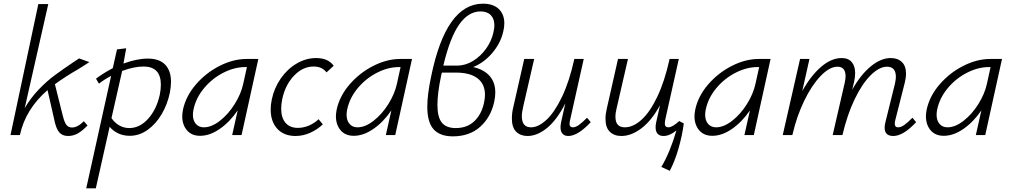

<svg xmlns="http://www.w3.org/2000/svg" viewBox="-20 -733 5489 1042"><path d="M435 -75 455 -52Q427 -23 402.5 -9Q378 5 349 5Q318 5 300.5 -16Q283 -37 273 -90L238 -244Q118 -140 88 0H37L188 -711H242L114 -146Q146 -201 189.5 -246.5Q233 -292 277 -324.5Q321 -357 385 -400L409 -416L465 -396Q446 -383 429.5 -373Q413 -363 402 -356Q334 -317 278 -276L321 -104Q330 -68 341 -54.5Q352 -41 371 -41Q401 -41 435 -75Z M908 -289Q908 -263 902 -231Q889 -167 857.5 -113.5Q826 -60 781 -28Q736 4 684 4Q650 4 622 -9Q594 -22 575 -45L500 289H448L583 -321Q548 -303 517 -279L501 -306Q542 -337 592 -363L615 -465L665 -471L650 -388Q723 -415 782 -415Q845 -415 876.5 -382Q908 -349 908 -289ZM853 -273Q853 -372 759 -372Q708 -372 643 -348L585 -92Q602 -67 627 -52.5Q652 -38 682 -38Q738 -38 783.5 -88Q829 -138 847 -218Q853 -248 853 -273Z M1382 -413 1291 0H1240L1270 -134Q1228 -72 1173.5 -34Q1119 4 1066 4Q1020 4 994.5 -26Q969 -56 969 -103Q969 -114 973 -138Q989 -212 1043.5 -275Q1098 -338 1172 -375.5Q1246 -413 1318 -413ZM1300 -278 1320 -369H1311Q1252 -369 1191.5 -338Q1131 -307 1087 -254Q1043 -201 1030 -138Q1027 -123 1027 -110Q1027 -79 1043 -60.5Q1059 -42 1086 -42Q1128 -42 1173.5 -77.5Q1219 -113 1253.5 -168Q1288 -223 1300 -278Z M1682 -372Q1623 -372 1575.5 -322Q1528 -272 1512 -196Q1506 -168 1506 -143Q1506 -94 1529.5 -66.5Q1553 -39 1596 -39Q1627 -39 1656.5 -51.5Q1686 -64 1709 -86L1732 -58Q1701 -29 1662.5 -12Q1624 5 1584 5Q1521 5 1485 -34Q1449 -73 1449 -139Q1449 -165 1455 -193Q1468 -256 1504 -307.5Q1540 -359 1590.5 -388.5Q1641 -418 1696 -418Q1761 -418 1791 -376L1752 -340Q1728 -372 1682 -372Z M2216 -413 2125 0H2074L2104 -134Q2062 -72 2007.5 -34Q1953 4 1900 4Q1854 4 1828.5 -26Q1803 -56 1803 -103Q1803 -114 1807 -138Q1823 -212 1877.5 -275Q1932 -338 2006 -375.5Q2080 -413 2152 -413ZM2134 -278 2154 -369H2145Q2086 -369 2025.5 -338Q1965 -307 1921 -254Q1877 -201 1864 -138Q1861 -123 1861 -110Q1861 -79 1877 -60.5Q1893 -42 1920 -42Q1962 -42 2007.5 -77.5Q2053 -113 2087.5 -168Q2122 -223 2134 -278Z M2548 -369Q2606 -356 2637 -321Q2668 -286 2668 -231Q2668 -207 2662 -180Q2644 -97 2586 -45Q2528 7 2438 7Q2368 7 2333.5 -31Q2299 -69 2299 -154Q2299 -220 2320 -319Q2401 -713 2601 -713Q2657 -713 2687 -684Q2717 -655 2717 -606Q2717 -585 2711 -561Q2697 -499 2652 -446Q2607 -393 2548 -369ZM2658 -558Q2663 -580 2663 -595Q2663 -631 2643.5 -651Q2624 -671 2588 -671Q2522 -671 2472 -600Q2422 -529 2386 -377H2461Q2506 -377 2547.5 -402.5Q2589 -428 2618.5 -469.5Q2648 -511 2658 -558ZM2612 -218Q2612 -277 2571.5 -308Q2531 -339 2455 -339H2378Q2376 -332 2374 -322Q2354 -228 2354 -163Q2354 -97 2378 -67.5Q2402 -38 2453 -38Q2516 -38 2555 -76Q2594 -114 2607 -176Q2612 -201 2612 -218Z M3186 -70Q3116 5 3064 5Q3044 5 3033 -7Q3022 -19 3022 -42Q3022 -54 3025 -69L3048 -172Q3003 -83 2949.5 -39Q2896 5 2843 5Q2805 5 2781.5 -18Q2758 -41 2758 -90Q2758 -121 2766 -153L2825 -413H2879L2820 -157Q2812 -123 2812 -102Q2812 -42 2862 -42Q2902 -42 2946 -83Q2990 -124 3030 -207.5Q3070 -291 3097 -413H3148L3074 -82Q3071 -70 3071 -61Q3071 -42 3089 -42Q3104 -42 3122 -55Q3140 -68 3166 -94Z M3691 -63Q3683 0 3663 70.5Q3643 141 3615 194L3569 173Q3616 95 3651 -25Q3614 5 3581 5Q3560 5 3549 -7Q3538 -19 3538 -43Q3538 -54 3541 -69L3562 -162Q3516 -78 3461 -36.5Q3406 5 3352 5Q3313 5 3289.5 -18Q3266 -41 3266 -88Q3266 -114 3273 -143L3334 -413H3388L3327 -148Q3320 -121 3320 -99Q3320 -42 3371 -42Q3416 -42 3461.5 -83Q3507 -124 3547 -207.5Q3587 -291 3614 -413H3664L3590 -82Q3588 -68 3588 -63Q3588 -42 3607 -42Q3629 -42 3666 -76Z M4162 -413 4071 0H4020L4050 -134Q4008 -72 3953.5 -34Q3899 4 3846 4Q3800 4 3774.5 -26Q3749 -56 3749 -103Q3749 -114 3753 -138Q3769 -212 3823.5 -275Q3878 -338 3952 -375.5Q4026 -413 4098 -413ZM4080 -278 4100 -369H4091Q4032 -369 3971.5 -338Q3911 -307 3867 -254Q3823 -201 3810 -138Q3807 -123 3807 -110Q3807 -79 3823 -60.5Q3839 -42 3866 -42Q3908 -42 3953.5 -77.5Q3999 -113 4033.5 -168Q4068 -223 4080 -278Z M4952 -70Q4882 5 4828 5Q4781 5 4781 -40Q4781 -54 4785 -69L4837 -279Q4842 -302 4842 -316Q4842 -343 4830 -357Q4818 -371 4794 -371Q4752 -371 4705.5 -325Q4659 -279 4618.5 -195Q4578 -111 4552 0H4499L4564 -282Q4569 -305 4569 -319Q4569 -371 4525 -371Q4482 -371 4433.5 -320.5Q4385 -270 4344.5 -186Q4304 -102 4282 -7L4280 0H4228L4322 -413H4373L4334 -239Q4381 -323 4436.5 -370.5Q4492 -418 4548 -418Q4584 -418 4602.5 -396Q4621 -374 4621 -336Q4621 -314 4615 -288L4605 -246Q4651 -328 4706 -373Q4761 -418 4814 -418Q4852 -418 4874.5 -396.5Q4897 -375 4897 -334Q4897 -310 4890 -283L4839 -82Q4836 -70 4836 -61Q4836 -42 4854 -42Q4870 -42 4888 -55Q4906 -68 4932 -94Z M5418 -413 5327 0H5276L5306 -134Q5264 -72 5209.5 -34Q5155 4 5102 4Q5056 4 5030.5 -26Q5005 -56 5005 -103Q5005 -114 5009 -138Q5025 -212 5079.5 -275Q5134 -338 5208 -375.5Q5282 -413 5354 -413ZM5336 -278 5356 -369H5347Q5288 -369 5227.5 -338Q5167 -307 5123 -254Q5079 -201 5066 -138Q5063 -123 5063 -110Q5063 -79 5079 -60.5Q5095 -42 5122 -42Q5164 -42 5209.5 -77.5Q5255 -113 5289.5 -168Q5324 -223 5336 -278Z"/></svg>

Font: Ysabeau Infant Semilight
Style: Italic
Weight: 300
Italic angle: -12°
Designer: Christian Thalmann (Catharsis Fonts)
Version: Version 0.003